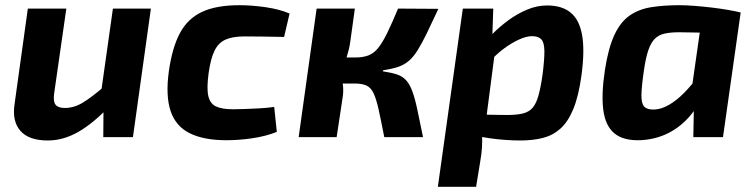

<svg xmlns="http://www.w3.org/2000/svg" viewBox="-20 -527 2902 738"><path d="M235 -494 188 -167Q184 -136 194 -124Q204 -112 229 -112Q264 -112 297.5 -132Q331 -152 382 -196L404 -122Q339 -53 281 -20Q223 13 164 13Q91 13 58.5 -24Q26 -61 36 -127L87 -494ZM560 -494 491 0H377L378 -134L365 -147L414 -494Z M900 -507Q947 -507 1000 -499.5Q1053 -492 1093 -475L1072 -385Q1028 -386 988 -386.5Q948 -387 920 -387Q875 -387 847.5 -375Q820 -363 805 -333Q790 -303 782 -247Q774 -189 780.5 -159Q787 -129 810 -118Q833 -107 876 -107Q894 -107 920 -108Q946 -109 976 -110.5Q1006 -112 1034 -116L1044 -20Q1001 -3 949.5 4.5Q898 12 850 12Q764 12 710 -14.5Q656 -41 636 -99.5Q616 -158 629 -253Q642 -345 672 -400.5Q702 -456 757 -481.5Q812 -507 900 -507Z M1665 -493Q1639 -437 1620 -398Q1601 -359 1585 -333.5Q1569 -308 1551.5 -293Q1534 -278 1510.5 -270Q1487 -262 1453 -257L1451 -253Q1484 -248 1505.5 -241Q1527 -234 1541 -218.5Q1555 -203 1565 -176Q1575 -149 1584 -106Q1593 -63 1606 0H1457Q1444 -67 1435 -107.5Q1426 -148 1415.5 -169.5Q1405 -191 1388 -198.5Q1371 -206 1342 -206L1345 -306Q1375 -306 1396 -314Q1417 -322 1433.5 -342.5Q1450 -363 1468 -399.5Q1486 -436 1510 -494ZM1344 -494 1326 -364Q1322 -337 1313 -309Q1304 -281 1290 -254Q1293 -233 1297 -208Q1301 -183 1298 -159L1274 0H1128L1197 -494ZM1385 -306 1372 -206H1267L1280 -306Z M2083 -506Q2140 -506 2173.5 -478.5Q2207 -451 2217.5 -392Q2228 -333 2215 -237Q2204 -157 2183.5 -107.5Q2163 -58 2133.5 -32Q2104 -6 2065.5 3.5Q2027 13 1980 13Q1955 13 1925 11Q1895 9 1863 4.5Q1831 0 1802 -7Q1773 -14 1752 -23L1774 -88Q1819 -87 1856 -86Q1893 -85 1929 -85Q1967 -85 1990.5 -91Q2014 -97 2027.5 -113Q2041 -129 2049.5 -159Q2058 -189 2065 -237Q2073 -299 2072.5 -331.5Q2072 -364 2060.5 -376Q2049 -388 2025 -388Q2004 -388 1976 -375.5Q1948 -363 1918 -341Q1888 -319 1861 -289L1834 -349Q1848 -371 1874 -397.5Q1900 -424 1934 -449Q1968 -474 2006 -490Q2044 -506 2083 -506ZM1876 -494 1872 -376 1887 -364 1843 -26 1833 -10Q1834 16 1832.5 40.5Q1831 65 1826 93L1810 191H1663L1759 -494Z M2591 -507Q2617 -507 2649.5 -504.5Q2682 -502 2715.5 -498Q2749 -494 2778 -489Q2807 -484 2827 -479L2727 -400Q2687 -401 2653.5 -402Q2620 -403 2591 -403Q2558 -403 2535 -398Q2512 -393 2497 -378Q2482 -363 2472 -334Q2462 -305 2455 -256Q2446 -194 2445.5 -161.5Q2445 -129 2456.5 -117Q2468 -105 2495 -106Q2522 -107 2551.5 -124Q2581 -141 2610 -170.5Q2639 -200 2666 -237L2692 -189Q2672 -130 2635.5 -85.5Q2599 -41 2550 -16Q2501 9 2441 12Q2376 14 2341.5 -14.5Q2307 -43 2299 -104Q2291 -165 2305 -257Q2318 -342 2341.5 -392.5Q2365 -443 2400.5 -467.5Q2436 -492 2484 -499.5Q2532 -507 2591 -507ZM2682 -488 2827 -479 2759 0H2645L2647 -112L2630 -124Z"/></svg>

Font: Exo 2
Style: Bold Italic
Weight: 700
Italic angle: -8°
Designer: Natanael Gama
Foundry: Natanael Gama
Version: Version 2.010